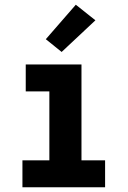

<svg xmlns="http://www.w3.org/2000/svg" viewBox="-20 -793 540 813"><path d="M75 0V-114H189V-406H89V-520H325V-114H425V0ZM241 -573 174 -627 301 -773 384 -707Z"/></svg>

Font: Iosevka Term Curly Heavy
Style: Regular
Weight: 900
Designer: Belleve Invis
Foundry: Belleve Invis
Version: Version 32.3.0